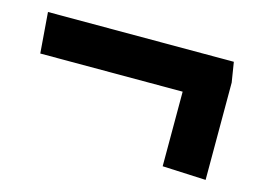

<svg xmlns="http://www.w3.org/2000/svg" viewBox="-54 -492 619 465"><g transform="rotate(15 255.5 -259.0)"><path d="M490 -356V-112L381 -117V-304H24L16 -406H482Z"/></g></svg>

Font: Palanquin Dark
Style: Regular
Weight: 400
Designer: Pria Ravichandran
Version: Version 1.000